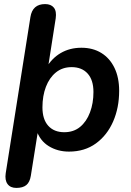

<svg xmlns="http://www.w3.org/2000/svg" viewBox="-20 -733 640 941"><path d="M60 188Q31 188 17 169Q3 150 8 116L129 -649Q134 -681 152 -697Q170 -713 201 -713Q230 -713 244 -695.5Q258 -678 253 -643L210 -368L205 -398Q233 -447 277.5 -473Q322 -499 379 -499Q435 -499 476.5 -473.5Q518 -448 541 -400.5Q564 -353 564 -288Q564 -205 534.5 -137.5Q505 -70 450 -30Q395 10 318 10Q262 10 218.5 -17Q175 -44 158 -97H167L131 129Q126 160 109 174Q92 188 60 188ZM295 -85Q341 -85 372.5 -111Q404 -137 421 -182Q438 -227 438 -282Q438 -341 409.5 -372.5Q381 -404 331 -404Q286 -404 254 -378Q222 -352 205 -307.5Q188 -263 188 -207Q188 -148 216.5 -116.5Q245 -85 295 -85Z"/></svg>

Font: Nunito ExtraLight
Style: Bold Italic
Weight: 700
Italic angle: -9°
Version: Version 3.602